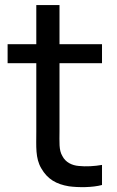

<svg xmlns="http://www.w3.org/2000/svg" viewBox="-20 -739 469 767"><path d="M217.7 -486.5H387.5V-562.5H217.7V-718.8H125V-562.5H10.4V-486.5H125V-212.5C125 -154.2 120.8 -107.3 144.8 -66.7C169.8 -22.9 205.2 -3.1 255.2 5.2C292.7 10.4 349 10.4 387.5 0V-80.2C358.3 -75 324 -72.9 294.8 -76C267.7 -78.1 241.7 -90.6 229.2 -115.6C214.6 -139.6 217.7 -170.8 217.7 -216.7Z"/></svg>

Font: Manrope3 Medium
Style: Regular
Weight: 500
Width: 4
Designer: Mikhail Sharanda
Foundry: Mikhail Sharanda
Version: Version 3.000;PS 003.000;hotconv 1.0.88;makeotf.lib2.5.64775